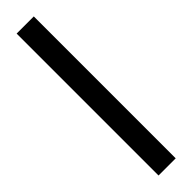

<svg xmlns="http://www.w3.org/2000/svg" viewBox="-291 -813 795 795"><g transform="rotate(-45 107.0 -415.5)"><path d="M57 0V-831H157.5V0Z"/></g></svg>

Font: Merriweather 24pt SemiCondensed
Style: Regular
Weight: 400
Width: 4
Designer: Eben Sorkin
Foundry: Eben Sorkin
Version: Version 2.100